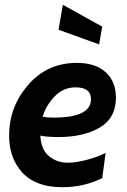

<svg xmlns="http://www.w3.org/2000/svg" viewBox="-20 -770 528 800"><path d="M463 -363Q463 -278 395.5 -238.5Q328 -199 224 -199Q174 -199 148 -205Q151 -147 184 -119.5Q217 -92 263 -92Q296 -92 341.5 -104Q387 -116 420 -133L406 -28Q330 10 239 10Q130 10 74 -50Q18 -110 18 -205Q18 -325 97.5 -416.5Q177 -508 300 -508Q378 -508 420.5 -469Q463 -430 463 -363ZM295 -406Q243 -406 206.5 -367Q170 -328 158 -284Q174 -280 204 -280Q359 -280 359 -357Q359 -406 295 -406ZM393 -585 224 -646 242 -750 406 -659Z"/></svg>

Font: Cabin
Style: Bold Italic
Weight: 700
Designer: Pablo Impallari
Foundry: Pablo Impallari. www.impallari.com Igino Marini. www.ikern.com
Version: Version 1.005